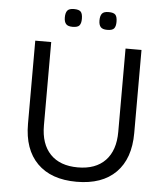

<svg xmlns="http://www.w3.org/2000/svg" viewBox="-60 -943 891 1019"><g transform="rotate(5 385.5 -433.0)"><path d="M187.5 -259.3Q187.5 -160.6 239 -106.9Q290.5 -53.2 385.7 -53.2Q480.5 -53.2 532 -106.9Q583.5 -160.6 583.5 -259.3V-703.6H668.5V-260.7Q668.5 -124.5 595 -50.5Q521.5 23.4 385.7 23.4Q250 23.4 176.3 -50.5Q102.5 -124.5 102.5 -260.7V-703.6H187.5ZM293 -888.7Q319.8 -888.7 329.3 -877.9Q338.9 -867.2 338.9 -840.3Q338.9 -816.9 329.8 -805.4Q320.8 -793.9 293 -793.9Q268.1 -793.9 258.1 -805.4Q248 -816.9 248 -840.3Q248 -864.3 257.3 -876.5Q266.6 -888.7 293 -888.7ZM477.5 -888.7Q504.4 -888.7 513.9 -877.9Q523.4 -867.2 523.4 -840.3Q523.4 -816.9 514.4 -805.4Q505.4 -793.9 477.5 -793.9Q452.6 -793.9 442.6 -805.4Q432.6 -816.9 432.6 -840.3Q432.6 -864.3 441.9 -876.5Q451.2 -888.7 477.5 -888.7Z"/></g></svg>

Font: Metrophobic
Style: Regular
Weight: 400
Designer: Vernon Adams
Foundry: Vernon Adams
Version: Version 3.200; ttfautohint (v1.8.4.7-5d5b);gftools[0.9.23]